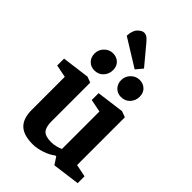

<svg xmlns="http://www.w3.org/2000/svg" viewBox="-274 -1034 1148 1148"><g transform="rotate(45 300.0 -460.0)"><path d="M236 12Q159 12 123 -22.5Q87 -57 87 -129V-409L7 -425V-483L182 -506L219 -492V-165Q219 -117 237 -96Q255 -75 306 -75Q326 -75 347 -80.5Q368 -86 380 -92V-409L299 -425V-483L474 -506L512 -492V-88L591 -72V-14L417 9L387 -37L379 -36Q352 -15 312 -1.5Q272 12 236 12ZM409 -561Q379 -561 359 -581.5Q339 -602 339 -634Q339 -666 362 -689.5Q385 -713 417 -713Q447 -713 467.5 -694Q488 -675 488 -641Q488 -609 466.5 -585Q445 -561 409 -561ZM184 -561Q154 -561 134 -581.5Q114 -602 114 -634Q114 -666 137 -689.5Q160 -713 192 -713Q222 -713 242.5 -694Q263 -675 263 -641Q263 -609 241.5 -585Q220 -561 184 -561ZM351 -736 175 -845Q177 -890 197.5 -911Q218 -932 237 -932Q253 -932 266.5 -920Q280 -908 291 -894L387 -779Z"/></g></svg>

Font: Faustina
Style: Bold
Weight: 700
Designer: Alfonso Garcia
Foundry: http://www.omnibus-type.com
Version: Version 1.200